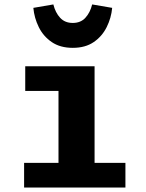

<svg xmlns="http://www.w3.org/2000/svg" viewBox="-20 -842 655 862"><path d="M404.6 -544.6V-110.8H543.1V0H88.2V-110.8H242.6V-433.8H93.3V-544.6ZM306.7 -627.2Q250.3 -627.2 212.3 -653.1Q174.4 -679 154.1 -720.3Q133.8 -761.5 129.7 -806.7L219.5 -822.1Q228.7 -785.1 250 -762.1Q271.3 -739 306.7 -739Q342.1 -739 363.3 -762.1Q384.6 -785.1 393.8 -822.1L483.6 -806.7Q479.5 -761.5 459 -720.3Q438.5 -679 400.8 -653.1Q363.1 -627.2 306.7 -627.2Z"/></svg>

Font: Fira Code
Style: Bold
Weight: 700
Monospace: yes
Designer: Carrois Corporate, Edenspiekermann AG, Nikita Prokopov
Foundry: Carrois Corporate, Edenspiekermann AG, Nikita Prokopov
Version: Version 6.000; ttfautohint (v1.8.2) -l 8 -r 50 -G 200 -x 14 